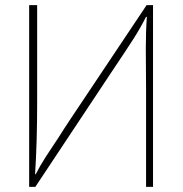

<svg xmlns="http://www.w3.org/2000/svg" viewBox="-20 -703 710 744"><path d="M124 -308Q124 -153 116 -29L118 -27Q134 -59 157.5 -95.5Q181 -132 206 -169Q218 -188 230 -206.5Q242 -225 254 -243L548 -683H573V21H546V-361L545 -513Q545 -581 549 -637L546 -638Q525 -596 498.5 -554.5Q472 -513 429 -449L405 -413L117 21H93V-683H124Z"/></svg>

Font: LINE Seed Sans KR Thin
Style: Regular
Weight: 250
Designer: LINE BX Design & Sandoll Inc & Dalton Maag Ltd
Foundry: Sandoll Inc.
Version: Version 1.000